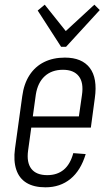

<svg xmlns="http://www.w3.org/2000/svg" viewBox="-20 -793 470 820"><path d="M174 7Q125 7 93.5 -12Q62 -31 49.5 -68.5Q37 -106 44 -158L75 -382Q82 -435 106 -472Q130 -509 168.5 -528Q207 -547 257 -547Q330 -547 363.5 -503Q397 -459 385 -374L368 -248H103L110 -296H327L312 -262L330 -387Q338 -440 316.5 -467.5Q295 -495 249 -495Q201 -495 171 -467.5Q141 -440 133 -389L100 -150Q93 -99 114 -72Q135 -45 182 -45Q224 -45 252 -68Q280 -91 293 -139L346 -135Q325 -65 281 -29Q237 7 174 7ZM406 -750 262 -593H241L141 -748L171 -773L266 -654H254L383 -773Z"/></svg>

Font: Pathway Extreme Condensed Thin
Style: Italic
Weight: 250
Width: 3
Italic angle: -8°
Version: Version 1.001;gftools[0.9.26]